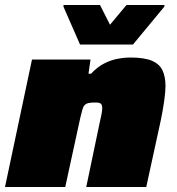

<svg xmlns="http://www.w3.org/2000/svg" viewBox="-21 -748 708 768"><path d="M-1 0 107 -510H341L333 -453H343Q368 -480 395.5 -494Q423 -508 450 -513Q477 -518 499 -518Q556 -518 586.5 -505Q617 -492 629 -466.5Q641 -441 641 -403Q641 -381 635.5 -342.5Q630 -304 622 -266L564 0H324L376 -249Q380 -266 384 -286Q388 -306 388 -314Q388 -325 385 -330Q382 -335 376 -336.5Q370 -338 360 -338Q344 -338 334 -336Q324 -334 318 -328Q312 -322 308.5 -309.5Q305 -297 300 -276L240 0ZM299 -570 233 -721V-728H379L419 -649L485 -728H637L636 -721L511 -570Z"/></svg>

Font: Saira Expanded Black
Style: Italic
Weight: 900
Width: 7
Italic angle: -12°
Designer: Hector Gatti with collaboration of the Omnibus-Type team
Foundry: Omnibus-Type
Version: Version 1.101